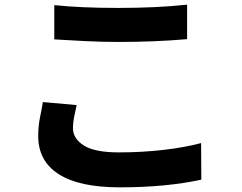

<svg xmlns="http://www.w3.org/2000/svg" viewBox="-20 -756 1040 824"><path d="M488 -722Q654 -722 783 -736V-588Q648 -576 488 -576Q419 -576 347 -579.5Q275 -583 213 -587V-734Q326 -722 488 -722ZM293 -206Q293 -162 339 -132Q386 -102 490 -102Q588 -102 680 -112.5Q772 -123 843 -142L844 15Q692 48 495 48Q320 48 232 -8.5Q144 -65 144 -172Q144 -214 152 -254Q160 -292 164 -318L309 -305Q303 -279 298 -253.5Q293 -228 293 -206Z"/></svg>

Font: Merged Yaku Han JP ExtraBold
Style: Regular
Weight: 800
Designer: Ryoko NISHIZUKA 西塚涼子 (kana, bopomofo & ideographs); Paul D. Hunt (Latin, Greek & Cyrillic); Sandoll Communications 산돌커뮤니
Foundry: Adobe
Version: Version 2.004